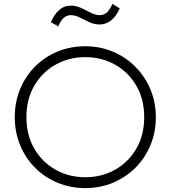

<svg xmlns="http://www.w3.org/2000/svg" viewBox="-20 -953 878 988"><path d="M419 15Q342 15 275.8 -12.8Q209.5 -40.5 160.2 -90Q111 -139.5 83.5 -206Q56 -272.5 56 -350Q56 -428 83.5 -494.5Q111 -561 160.2 -610.5Q209.5 -660 275.8 -687.5Q342 -715 419 -715Q495.5 -715 561.5 -687Q627.5 -659 677 -609Q726.5 -559 754.2 -492.8Q782 -426.5 782 -350Q782 -272.5 754.2 -206Q726.5 -139.5 677 -90Q627.5 -40.5 561.5 -12.8Q495.5 15 419 15ZM419 -41Q503 -41 571.8 -79.5Q640.5 -118 681.2 -187.5Q722 -257 722 -350Q722 -443 681.2 -512.5Q640.5 -582 571.8 -620.5Q503 -659 419 -659Q335 -659 266.2 -620.5Q197.5 -582 156.8 -512.5Q116 -443 116 -350Q116 -257 156.8 -187.5Q197.5 -118 266.2 -79.5Q335 -41 419 -41ZM280 -817 242 -839Q258 -877.5 283.8 -900.8Q309.5 -924 344 -924Q372.5 -924 398.2 -911.8Q424 -899.5 447.8 -887.2Q471.5 -875 494 -875Q516 -875 531.8 -890.5Q547.5 -906 558 -933L596 -910Q579.5 -871 552.8 -849Q526 -827 493 -827Q465 -827 439.5 -839Q414 -851 390.2 -863Q366.5 -875 344 -875Q302.5 -875 280 -817Z"/></svg>

Font: Geologica Thin
Style: Regular
Weight: 100
Designer: Sindre Bremnes, Frode Helland
Foundry: Monokrom Skriftforlag AS
Version: Version 1.010; ttfautohint (v1.8.4.7-5d5b);gftools[0.9.28]